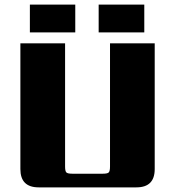

<svg xmlns="http://www.w3.org/2000/svg" viewBox="-20 -809 757 829"><path d="M455 -622H648V-79Q648 0 569 0H147Q68 0 68 -79V-622H261V-90Q261 -70 266.5 -64.5Q272 -59 292 -59H424Q444 -59 449.5 -64.5Q455 -70 455 -90ZM109 -789H305V-669H109ZM406 -789H603V-669H406Z"/></svg>

Font: Sarpanch ExtraBold
Style: Regular
Weight: 800
Designer: Manushi Parikh (Devanagari and Latin), Jyotish Sonowal (Devanagari)
Foundry: Indian Type Foundry
Version: Version 2.004;PS 1.0;hotconv 1.0.78;makeotf.lib2.5.61930; tt